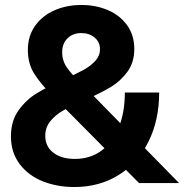

<svg xmlns="http://www.w3.org/2000/svg" viewBox="-20 -736 744 772"><path d="M24 -188Q24 -250 55 -293Q86 -336 129.5 -362Q173 -388 241 -419Q289 -440 317 -455.5Q345 -471 363.5 -491.5Q382 -512 382 -538Q382 -567 360.5 -585Q339 -603 307 -603Q273 -603 251.5 -582Q230 -561 230 -526Q230 -491 250 -463Q270 -435 311 -395L333 -374L700 0H539L196 -346Q144 -398 118 -439Q92 -480 92 -535Q92 -591 121 -632Q150 -673 199 -694.5Q248 -716 307 -716Q366 -716 414.5 -695Q463 -674 491.5 -634Q520 -594 520 -539Q520 -485 492 -447Q464 -409 424.5 -385.5Q385 -362 320 -333Q267 -310 235.5 -292.5Q204 -275 183 -249.5Q162 -224 162 -190Q162 -147 194.5 -122Q227 -97 281 -97Q342 -97 387 -129.5Q432 -162 457 -222.5Q482 -283 482 -364H620Q620 -253 577 -166.5Q534 -80 456.5 -32Q379 16 279 16Q210 16 152 -7Q94 -30 59 -76.5Q24 -123 24 -188Z"/></svg>

Font: Uncut Sans Variable
Style: Regular
Weight: 400
Designer: Kasper Nordkvist
Foundry: UNCUT.wtf
Version: Version 1.304;Glyphs 3.2 (3246)